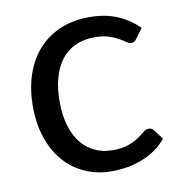

<svg xmlns="http://www.w3.org/2000/svg" viewBox="-65 -575 608 643"><g transform="rotate(-10 239.0 -253.0)"><path d="M423 -416.5Q419 -411 415 -408Q411 -405 404 -405Q396.5 -405 387.5 -411.2Q378.5 -417.5 365.2 -425Q352 -432.5 332.8 -438.8Q313.5 -445 285.5 -445Q248 -445 219.5 -431.8Q191 -418.5 171.8 -393.5Q152.5 -368.5 142.8 -333Q133 -297.5 133 -253.5Q133 -207.5 143.5 -171.8Q154 -136 173.2 -111.8Q192.5 -87.5 219.8 -74.8Q247 -62 281 -62Q313.5 -62 334.5 -69.8Q355.5 -77.5 369.2 -87Q383 -96.5 392.2 -104.2Q401.5 -112 410.5 -112Q421.5 -112 427.5 -103.5L452.5 -71Q436 -50.5 415 -36Q394 -21.5 369.8 -11.8Q345.5 -2 319 2.5Q292.5 7 265 7Q217.5 7 176.8 -10.5Q136 -28 106 -61.2Q76 -94.5 59 -143Q42 -191.5 42 -253.5Q42 -310 57.8 -358Q73.5 -406 103.8 -440.8Q134 -475.5 178.2 -495Q222.5 -514.5 280 -514.5Q333.5 -514.5 374.2 -497.2Q415 -480 446.5 -448.5Z"/></g></svg>

Font: Lato-Regular
Style: Regular
Weight: 400
Designer: Lukasz Dziedzic with Adam Twardoch and Botio Nikoltchev
Foundry: tyPoland Lukasz Dziedzic
Version: Version 2.015; 2015-08-06; http://www.latofonts.com/